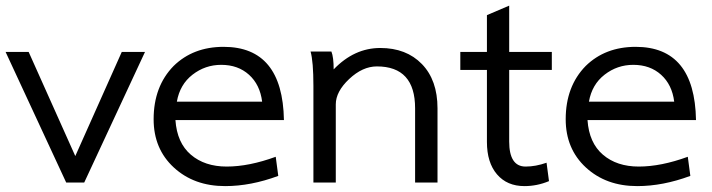

<svg xmlns="http://www.w3.org/2000/svg" viewBox="-25 -638 2488 671"><path d="M269.3 0H206.4L-5.4 -456.4H75.2L238.1 -92.6L400.5 -456.4H481.7Z M947.5 -23.3Q851.5 12.4 761.9 12.4Q653 12.4 582.4 -52.7Q511.9 -117.8 511.9 -221.3Q511.9 -336.1 581.7 -407.4Q650 -474.3 756.4 -474.3Q962.9 -474.3 967.3 -218.3H588.1Q593.6 -138.6 642.1 -97.3Q690.6 -55.9 767.3 -55.9Q845 -55.9 938.6 -90.1ZM891.1 -282.7Q883.7 -342.1 845.3 -376.7Q806.9 -411.4 748 -411.4Q692.1 -411.4 647.8 -377Q603.5 -342.6 593.1 -282.7Z M1504 0H1425.7V-259.4Q1425.7 -405.9 1292.1 -405.9Q1242.1 -405.9 1195.3 -361.9Q1148.5 -317.8 1148.5 -273.3V0H1070.3V-337.6Q1070.3 -422.8 1060.4 -457.9H1133.2Q1141.1 -438.1 1141.1 -395.5Q1212.9 -470.3 1304 -470.3Q1395 -470.3 1449.5 -414.1Q1504 -357.9 1504 -259.4Z M1893.6 -5Q1852 12.4 1807.9 12.4Q1747 12.4 1711.9 -28.7Q1676.7 -69.8 1676.7 -142.1V-393.6H1583.7V-456.4H1676.7V-585.1L1754.5 -618.3V-456.4H1903.5V-393.6H1754.5V-143.6Q1754.5 -55.9 1811.9 -55.9Q1847 -55.9 1885.1 -69.3Z M2387.6 -23.3Q2291.6 12.4 2202 12.4Q2093.1 12.4 2022.5 -52.7Q1952 -117.8 1952 -221.3Q1952 -336.1 2021.8 -407.4Q2090.1 -474.3 2196.5 -474.3Q2403 -474.3 2407.4 -218.3H2028.2Q2033.7 -138.6 2082.2 -97.3Q2130.7 -55.9 2207.4 -55.9Q2285.1 -55.9 2378.7 -90.1ZM2331.2 -282.7Q2323.8 -342.1 2285.4 -376.7Q2247 -411.4 2188.1 -411.4Q2132.2 -411.4 2087.9 -377Q2043.6 -342.6 2033.2 -282.7Z"/></svg>

Font: Shan Wanhai
Style: Regular
Weight: 400
Designer: Khon Soe Zaw Thu
Foundry: Shan Unicode
Version: Version 1.00 June 3, 2017, initial release